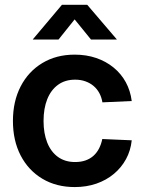

<svg xmlns="http://www.w3.org/2000/svg" viewBox="-20 -758 593 790"><path d="M287.6 11.7Q211.4 11.7 154.1 -22.7Q96.7 -57.1 64.9 -118.4Q33.2 -179.7 33.2 -260.3Q33.2 -340.8 64.9 -402.3Q96.7 -463.9 154.1 -498.5Q211.4 -533.2 287.6 -533.2Q335.4 -533.2 376 -519.3Q416.5 -505.4 447.5 -480Q478.5 -454.6 497.6 -419.7Q516.6 -384.8 522 -342.3L401.4 -336.9Q397.9 -357.9 388.7 -375Q379.4 -392.1 365 -404.3Q350.6 -416.5 331.5 -423.3Q312.5 -430.2 289.1 -430.2Q247.6 -430.2 218.5 -408.9Q189.5 -387.7 174.3 -349.6Q159.2 -311.5 159.2 -260.3Q159.2 -209.5 174.3 -171.4Q189.5 -133.3 218.5 -112.3Q247.6 -91.3 289.1 -91.3Q313 -91.3 331.8 -97.9Q350.6 -104.5 364.5 -116.9Q378.4 -129.4 387.5 -147Q396.5 -164.6 400.9 -186L522 -180.7Q517.6 -138.2 498.5 -103.3Q479.5 -68.4 448.5 -42.5Q417.5 -16.6 376.5 -2.4Q335.4 11.7 287.6 11.7ZM220.7 -595.2H115.2V-596.2L234.9 -738.3H338.9L460.4 -596.2V-595.2H354.5L287.1 -678.2Z"/></svg>

Font: Inter 28pt SemiBold
Style: Regular
Weight: 600
Designer: Rasmus Andersson
Foundry: rsms
Version: Version 4.001;git-66647c0bb